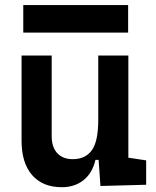

<svg xmlns="http://www.w3.org/2000/svg" viewBox="-20 -740 626 769"><path d="M227.5 9.8Q150.9 9.8 108.6 -38.8Q66.4 -87.4 66.4 -175.8V-517.6H187V-195.3Q187 -150.9 209.2 -126.7Q231.4 -102.5 271.5 -102.5Q322.3 -102.5 347.9 -138.4Q373.5 -174.3 373.5 -258.8V-517.6H494.1V-108.4L565.4 -97.7V0L382.3 4.9L375 -99.6H362.3Q350.1 -46.9 314.7 -18.6Q279.3 9.8 227.5 9.8ZM73.2 -609.4V-719.7H493.2V-609.4Z"/></svg>

Font: Cascadia Mono PL SemiBold
Style: Regular
Weight: 600
Monospace: yes
Designer: Aaron Bell
Foundry: Saja Typeworks
Version: Version 2404.023; ttfautohint (v1.8.4)